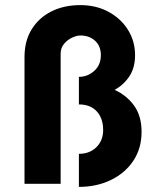

<svg xmlns="http://www.w3.org/2000/svg" viewBox="-20 -720 609 752"><path d="M289 12V-117.5Q331 -117.5 357.5 -143.5Q384 -169.5 384 -211Q384 -256.5 359 -283.8Q334 -311 289 -311V-419Q323 -419 349 -442.2Q375 -465.5 375 -504Q375 -540 352.2 -560.5Q329.5 -581 294.5 -581Q281 -581 262.8 -572.8Q244.5 -564.5 231 -548.5Q217.5 -532.5 217.5 -509V0H76V-497.5Q76 -559.5 104 -605Q132 -650.5 181.2 -675.2Q230.5 -700 294.5 -700Q356 -700 404.5 -674Q453 -648 481 -603.5Q509 -559 509 -504Q509 -455 487 -421.5Q465 -388 429 -368Q477 -346 505.8 -305.5Q534.5 -265 534.5 -204Q534.5 -138.5 502 -90Q469.5 -41.5 413.8 -14.8Q358 12 289 12Z"/></svg>

Font: Lucymar Sans
Style: Bold
Weight: 700
Foundry: The League of Moveable Type (original font) / Main changes by Cristiano Sobral with portions from Mirco Monsees
Version: Version 2.001;August 30, 2020;FontCreator 13.0.0.2681 64-bit